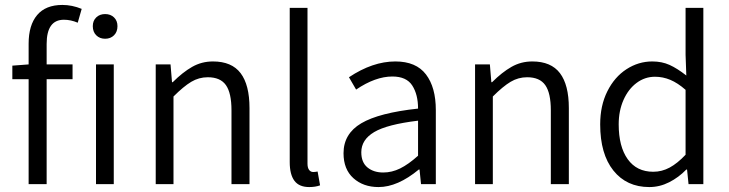

<svg xmlns="http://www.w3.org/2000/svg" viewBox="-20 -746 2955 778"><path d="M169 -568V-485H274V-425H169V0H96V-425H30V-480L96 -485V-569Q96 -644 130.5 -685Q165 -726 233 -726Q272 -726 311 -710L295 -654Q267 -666 239 -666Q169 -666 169 -568ZM369 -485H441V0H369ZM356 -640Q356 -662 370 -675.5Q384 -689 406 -689Q428 -689 442 -675.5Q456 -662 456 -640Q456 -617 442 -603Q428 -589 406 -589Q384 -589 370 -603Q356 -617 356 -640Z M611 -485H671L677 -413H680Q720 -453 758.5 -475Q797 -497 843 -497Q919 -497 955 -449.5Q991 -402 991 -308V0H918V-299Q918 -369 895.5 -401Q873 -433 822 -433Q786 -433 755 -414.5Q724 -396 683 -355V0H611Z M1154 -89V-714H1226V-83Q1226 -66 1232.5 -57.5Q1239 -49 1249 -49Q1257 -49 1267 -51L1277 5Q1258 12 1233 12Q1192 12 1173 -13.5Q1154 -39 1154 -89Z M1372 -125Q1372 -204 1444 -246.5Q1516 -289 1674 -306Q1674 -363 1650.5 -399.5Q1627 -436 1570 -436Q1501 -436 1423 -383L1394 -433Q1490 -497 1582 -497Q1666 -497 1706 -444.5Q1746 -392 1746 -300V0H1686L1680 -59H1677Q1591 12 1514 12Q1452 12 1412 -24Q1372 -60 1372 -125ZM1674 -115V-257Q1549 -242 1496.5 -211Q1444 -180 1444 -129Q1444 -88 1469 -67.5Q1494 -47 1533 -47Q1568 -47 1601.5 -63.5Q1635 -80 1674 -115Z M1905 -485H1965L1971 -413H1974Q2014 -453 2052.5 -475Q2091 -497 2137 -497Q2213 -497 2249 -449.5Q2285 -402 2285 -308V0H2212V-299Q2212 -369 2189.5 -401Q2167 -433 2116 -433Q2080 -433 2049 -414.5Q2018 -396 1977 -355V0H1905Z M2412 -242Q2412 -318 2441 -376Q2470 -434 2518.5 -465.5Q2567 -497 2623 -497Q2662 -497 2693 -483Q2724 -469 2761 -440L2758 -524V-714H2830V0H2770L2764 -59H2761Q2730 -27 2691.5 -7.5Q2653 12 2611 12Q2519 12 2465.5 -55Q2412 -122 2412 -242ZM2758 -119V-382Q2726 -410 2696 -422.5Q2666 -435 2634 -435Q2593 -435 2559.5 -410Q2526 -385 2506.5 -341Q2487 -297 2487 -242Q2487 -152 2523.5 -101Q2560 -50 2627 -50Q2662 -50 2693.5 -67Q2725 -84 2758 -119Z"/></svg>

Font: Assistant-zap
Style: zap
Weight: 400
Designer: Hebrew By Ben Nathan, Latin by Paul Hunt
Version: Version 2.001